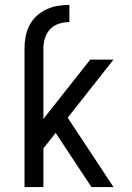

<svg xmlns="http://www.w3.org/2000/svg" viewBox="-20 -763 540 783"><path d="M80 -566Q80 -590 84.5 -614Q89 -638 100 -659.5Q111 -681 129 -697.5Q147 -714 169 -724.5Q191 -735 215 -739Q239 -743 263 -743V-673Q242 -673 221 -666.5Q200 -660 185 -644.5Q170 -629 163.5 -608Q157 -587 157 -566ZM353 0 207 -221 157 -158V0H80V-566H157V-278L348 -520H443L256 -283L443 0Z"/></svg>

Font: Iosevka MaddieWtf
Style: Regular
Weight: 400
Monospace: yes
Designer: Belleve Invis
Foundry: Belleve Invis
Version: Version 31.3.0; ttfautohint (v1.8.3)